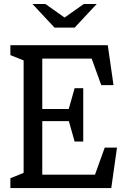

<svg xmlns="http://www.w3.org/2000/svg" viewBox="-20 -961 660 981"><path d="M33 -50.5 120.7 -85.8 100.7 -47.2V-675.3L116 -646.2L33 -679.5V-730H530.7L560 -526H497.3L440.5 -683.5L474.3 -661.7H180.3L196 -680.2V-390.5L167.7 -404H355.2L326.8 -388.3L361.3 -510.5H405.3V-237.7H361.3L326.8 -359.8L358 -342H167.7L196 -359.5V-48.3L167.7 -68.5H492.2L458.5 -49.5L515.2 -207H577.8L548.5 0H33ZM258.5 -820H361.5L474.2 -940.7H408.2L310 -871.3L211.8 -940.7H145.8Z"/></svg>

Font: Monaspace Xenon Var ExtraLight
Style: Regular
Weight: 200
Designer: Riley Cran and the Lettermatic Team
Version: Version 1.200 (Monaspace Xenon Var)